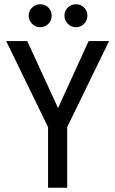

<svg xmlns="http://www.w3.org/2000/svg" viewBox="-20 -883 541 903"><path d="M9 -690H108L253 -375L397 -690H493L296 -285V0H206V-285ZM115 -809Q115 -832 131 -847.5Q147 -863 169 -863Q192 -863 207.5 -847.5Q223 -832 223 -809Q223 -787 207.5 -771Q192 -755 169 -755Q147 -755 131 -771Q115 -787 115 -809ZM283 -809Q283 -832 299 -847.5Q315 -863 337 -863Q360 -863 375.5 -847.5Q391 -832 391 -809Q391 -787 375.5 -771Q360 -755 337 -755Q315 -755 299 -771Q283 -787 283 -809Z"/></svg>

Font: Radio Canada Condensed
Style: Regular
Weight: 400
Width: 3
Designer: Charles Daoud, Etienne Aubert Bonn, Alexandre Saumier Demers, Jacques Le Bailly
Foundry: Radio-Canada
Version: Version 2.104; ttfautohint (v1.8.4.7-5d5b);gftools[0.9.28.de